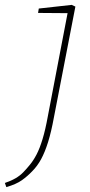

<svg xmlns="http://www.w3.org/2000/svg" viewBox="-95 -514 369 787"><path d="M-69 253 -75 236Q-49 227 -31 216.5Q-13 206 0.5 192Q14 178 27 162Q42 144 55 119Q68 94 79.5 56Q91 18 101 -37L186 -481L193 -460L61 -461L64 -479L199 -494L214 -487L126 -33Q115 27 102 68.5Q89 110 73.5 138.5Q58 167 37 188Q18 208 -5 224.5Q-28 241 -69 253Z"/></svg>

Font: Source Serif 4 ExtraLight
Style: Italic
Weight: 250
Italic angle: -12°
Designer: Frank Grießhammer
Foundry: Adobe Systems Incorporated
Version: Version 4.004;hotconv 1.0.116;makeotfexe 2.5.65601